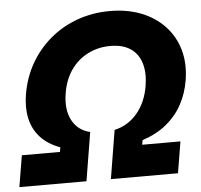

<svg xmlns="http://www.w3.org/2000/svg" viewBox="-61 -791 883 845"><g transform="rotate(-5 380.0 -368.5)"><path d="M-9.3 0 13.7 -138.7H182.1L185.5 -158.7Q130.4 -179.2 98.4 -214.6Q66.4 -250 55.9 -298.1Q45.4 -346.2 55.2 -404.8Q67.4 -477.5 102.1 -538.3Q136.7 -599.1 189.7 -643.8Q242.7 -688.5 310.1 -712.9Q377.4 -737.3 454.6 -737.3Q531.7 -737.3 593.3 -712.9Q654.8 -688.5 696.5 -643.8Q738.3 -599.1 755.4 -538.3Q772.5 -477.5 760.7 -404.8Q751 -346.2 724.6 -298.1Q698.2 -250 654.8 -214.6Q611.3 -179.2 548.8 -158.7L545.4 -138.7H714.4L691.4 0H395L430.2 -214.4Q489.7 -227.5 530.3 -275.1Q570.8 -322.8 583 -395.5Q592.3 -454.1 579.1 -496.3Q565.9 -538.6 531.7 -561.3Q497.6 -584 443.4 -584Q389.6 -584 344.5 -561.3Q299.3 -538.6 269.5 -496.3Q239.7 -454.1 230 -395.5Q217.8 -323.2 242.7 -275.4Q267.6 -227.5 322.3 -214.4L287.1 0Z"/></g></svg>

Font: Inter 24pt ExtraBold
Style: Italic
Weight: 800
Italic angle: -9.3988°
Designer: Rasmus Andersson
Foundry: rsms
Version: Version 4.001;git-66647c0bb